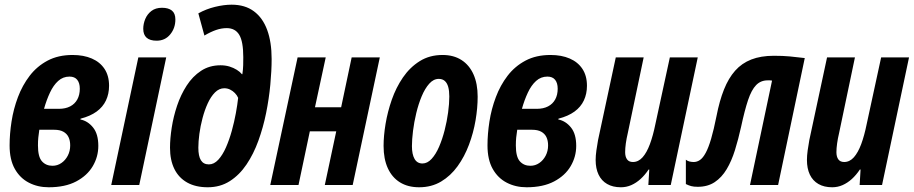

<svg xmlns="http://www.w3.org/2000/svg" viewBox="-20 -790 3902 820"><path d="M188 9.8Q141.1 9.8 103.3 -9.8Q65.4 -29.3 43.2 -68.8Q21 -108.4 21 -168.9Q21 -217.8 29.3 -271.2Q37.6 -324.7 56.6 -375.2Q75.7 -425.8 106.7 -466.3Q137.7 -506.8 183.1 -531Q228.5 -555.2 290 -555.2Q337.4 -555.2 372.3 -540Q407.2 -524.9 426.5 -495.6Q445.8 -466.3 445.8 -423.8Q445.8 -389.2 432.6 -361.1Q419.4 -333 392.6 -313.5Q365.7 -293.9 324.2 -283.2L323.2 -279.8Q355 -273.4 377.4 -245.6Q399.9 -217.8 399.9 -167Q399.9 -120.6 376.2 -80.3Q352.5 -40 305.4 -15.1Q258.3 9.8 188 9.8ZM204.1 -82Q225.1 -82 242.2 -93.8Q259.3 -105.5 269.5 -125.2Q279.8 -145 279.8 -168.9Q279.8 -189.5 272.7 -204.3Q265.6 -219.2 250.5 -227.5Q235.4 -235.8 211.9 -235.8H147.9Q145 -217.8 143.6 -202.6Q142.1 -187.5 142.1 -168.9Q142.1 -120.1 159.2 -101.1Q176.3 -82 204.1 -82ZM168 -325.2H231Q259.8 -325.2 279.8 -335.7Q299.8 -346.2 310.3 -365.5Q320.8 -384.8 320.8 -411.1Q320.8 -435.5 309.8 -449.2Q298.8 -462.9 276.9 -462.9Q249 -462.9 228.5 -444.3Q208 -425.8 193.4 -394.5Q178.7 -363.3 168 -325.2Z M455.1 0 570.8 -544.9H689.9L574.7 0ZM648.9 -616.2Q620.6 -616.2 606.2 -628.9Q591.8 -641.6 591.8 -667Q591.8 -688 600.3 -708.7Q608.9 -729.5 626.7 -743.2Q644.5 -756.8 671.9 -756.8Q699.2 -756.8 714.1 -744.9Q729 -732.9 729 -707Q729 -669.9 707 -643.1Q685.1 -616.2 648.9 -616.2Z M867.2 9.8Q815.4 9.8 779.3 -10.5Q743.2 -30.8 724.6 -68.6Q706.1 -106.4 706.1 -159.2Q706.1 -197.8 713.4 -244.9Q720.7 -292 736.3 -338.6Q752 -385.3 777.3 -424.6Q802.7 -463.9 838.6 -487.5Q874.5 -511.2 921.9 -511.2Q942.4 -511.2 960 -505.9Q977.5 -500.5 991.2 -491.9Q1004.9 -483.4 1013.2 -473.1H1015.1Q1018.1 -492.7 1018.6 -511.5Q1019 -530.3 1019 -545.9Q1019 -612.8 1001.7 -641.4Q984.4 -669.9 948.2 -669.9Q925.8 -669.9 902.6 -661.9Q879.4 -653.8 853 -638.2L827.1 -732.9Q860.4 -751.5 898.4 -760.7Q936.5 -770 969.2 -770Q1026.4 -770 1064.2 -741.9Q1102.1 -713.9 1121.1 -662.1Q1140.1 -610.4 1140.1 -538.1Q1140.1 -488.3 1134.5 -428.5Q1128.9 -368.7 1116.5 -307.1Q1104 -245.6 1083.5 -189Q1063 -132.3 1032.7 -87.4Q1002.4 -42.5 961.4 -16.4Q920.4 9.8 867.2 9.8ZM872.1 -87.9Q894 -87.9 912.4 -107.9Q930.7 -127.9 945.1 -160.6Q959.5 -193.4 970 -231.4Q980.5 -269.5 987.3 -306.6Q994.1 -343.8 997.1 -372.1Q992.2 -383.3 983.2 -392.6Q974.1 -401.9 962.6 -407.5Q951.2 -413.1 938 -413.1Q916 -413.1 898.2 -395.3Q880.4 -377.4 867.2 -348.6Q854 -319.8 845 -285.6Q835.9 -251.5 831.5 -218.3Q827.1 -185.1 827.1 -159.2Q827.1 -123 838.1 -105.5Q849.1 -87.9 872.1 -87.9Z M1134.3 0 1251 -544.9H1371.1L1325.2 -332H1437L1481.9 -544.9H1602.1L1486.3 0H1367.2L1416 -229H1303.2L1254.9 0Z M1770 9.8Q1722.2 9.8 1688.2 -11.2Q1654.3 -32.2 1636.2 -71.8Q1618.2 -111.3 1618.2 -167Q1618.2 -209.5 1626.7 -261Q1635.3 -312.5 1653.3 -364.3Q1671.4 -416 1700.9 -459.2Q1730.5 -502.4 1772.5 -528.8Q1814.5 -555.2 1870.1 -555.2Q1917.5 -555.2 1950.9 -533.7Q1984.4 -512.2 2002.2 -472.4Q2020 -432.6 2020 -377Q2020 -329.1 2011 -275.9Q2002 -222.7 1982.9 -171.9Q1963.9 -121.1 1934.3 -80.1Q1904.8 -39.1 1863.8 -14.6Q1822.8 9.8 1770 9.8ZM1784.2 -91.8Q1805.2 -91.8 1823.2 -111.3Q1841.3 -130.9 1855.2 -163.1Q1869.1 -195.3 1878.9 -233.6Q1888.7 -272 1893.8 -309.8Q1898.9 -347.7 1898.9 -377.9Q1898.9 -401.9 1894.3 -418.7Q1889.6 -435.5 1879.6 -444.3Q1869.6 -453.1 1854 -453.1Q1831.5 -453.1 1813.2 -432.6Q1794.9 -412.1 1781 -378.9Q1767.1 -345.7 1757.8 -306.9Q1748.5 -268.1 1743.9 -231Q1739.3 -193.8 1739.3 -166Q1739.3 -130.9 1750.5 -111.3Q1761.7 -91.8 1784.2 -91.8Z M2229 9.8Q2182.1 9.8 2144.3 -9.8Q2106.4 -29.3 2084.2 -68.8Q2062 -108.4 2062 -168.9Q2062 -217.8 2070.3 -271.2Q2078.6 -324.7 2097.7 -375.2Q2116.7 -425.8 2147.7 -466.3Q2178.7 -506.8 2224.1 -531Q2269.5 -555.2 2331.1 -555.2Q2378.4 -555.2 2413.3 -540Q2448.2 -524.9 2467.5 -495.6Q2486.8 -466.3 2486.8 -423.8Q2486.8 -389.2 2473.6 -361.1Q2460.4 -333 2433.6 -313.5Q2406.7 -293.9 2365.2 -283.2L2364.3 -279.8Q2396 -273.4 2418.5 -245.6Q2440.9 -217.8 2440.9 -167Q2440.9 -120.6 2417.2 -80.3Q2393.6 -40 2346.4 -15.1Q2299.3 9.8 2229 9.8ZM2245.1 -82Q2266.1 -82 2283.2 -93.8Q2300.3 -105.5 2310.5 -125.2Q2320.8 -145 2320.8 -168.9Q2320.8 -189.5 2313.7 -204.3Q2306.6 -219.2 2291.5 -227.5Q2276.4 -235.8 2252.9 -235.8H2189Q2186 -217.8 2184.6 -202.6Q2183.1 -187.5 2183.1 -168.9Q2183.1 -120.1 2200.2 -101.1Q2217.3 -82 2245.1 -82ZM2209 -325.2H2272Q2300.8 -325.2 2320.8 -335.7Q2340.8 -346.2 2351.3 -365.5Q2361.8 -384.8 2361.8 -411.1Q2361.8 -435.5 2350.8 -449.2Q2339.8 -462.9 2317.9 -462.9Q2290 -462.9 2269.5 -444.3Q2249 -425.8 2234.4 -394.5Q2219.7 -363.3 2209 -325.2Z M2631.8 9.8Q2597.2 9.8 2573 -4.2Q2548.8 -18.1 2536.4 -44.2Q2523.9 -70.3 2523.9 -106.9Q2523.9 -125 2527.1 -147.7Q2530.3 -170.4 2534.2 -191.9L2609.9 -544.9H2729L2661.1 -221.2Q2655.8 -198.7 2652.8 -177.7Q2649.9 -156.7 2649.9 -140.1Q2649.9 -120.6 2658 -109.4Q2666 -98.1 2683.1 -98.1Q2706.5 -98.1 2724.4 -118.2Q2742.2 -138.2 2755.6 -174.3Q2769 -210.4 2778.8 -258.8L2840.8 -544.9H2960L2844.7 0H2749L2752.9 -65.9H2750Q2734.4 -42.5 2715.8 -25.6Q2697.3 -8.8 2676.3 0.5Q2655.3 9.8 2631.8 9.8Z M2960 7.8Q2942.9 7.8 2932.1 4.9Q2921.4 2 2909.2 -3.9V-107.9Q2916.5 -102.1 2925.3 -100.1Q2934.1 -98.1 2942.9 -98.1Q2957 -98.1 2969.7 -106.9Q2982.4 -115.7 2994.1 -137.5Q3005.9 -159.2 3017.1 -197.3Q3028.3 -235.4 3040 -293.9Q3052.7 -359.4 3072 -407.7Q3091.3 -456.1 3119.6 -488Q3147.9 -520 3188.7 -535.9Q3229.5 -551.8 3285.2 -551.8Q3323.2 -551.8 3352.5 -549.1Q3381.8 -546.4 3417 -542L3303.2 0H3183.1L3277.3 -445.8Q3273.4 -446.8 3268.6 -446.8Q3263.7 -446.8 3258.3 -446.8Q3229 -446.8 3209.2 -426.5Q3189.5 -406.2 3174.8 -362.5Q3160.2 -318.8 3145 -248Q3133.3 -195.3 3118.9 -148.9Q3104.5 -102.5 3083.5 -67.4Q3062.5 -32.2 3032.5 -12.2Q3002.4 7.8 2960 7.8Z M3534.2 9.8Q3499.5 9.8 3475.3 -4.2Q3451.2 -18.1 3438.7 -44.2Q3426.3 -70.3 3426.3 -106.9Q3426.3 -125 3429.4 -147.7Q3432.6 -170.4 3436.5 -191.9L3512.2 -544.9H3631.3L3563.5 -221.2Q3558.1 -198.7 3555.2 -177.7Q3552.2 -156.7 3552.2 -140.1Q3552.2 -120.6 3560.3 -109.4Q3568.4 -98.1 3585.4 -98.1Q3608.9 -98.1 3626.7 -118.2Q3644.5 -138.2 3658 -174.3Q3671.4 -210.4 3681.2 -258.8L3743.2 -544.9H3862.3L3747.1 0H3651.4L3655.3 -65.9H3652.3Q3636.7 -42.5 3618.2 -25.6Q3599.6 -8.8 3578.6 0.5Q3557.6 9.8 3534.2 9.8Z"/></svg>

Font: Open Sans Condensed
Style: Italic
Weight: 400
Width: 3
Italic angle: -12°
Designer: Monotype Design Team
Foundry: Monotype Imaging Inc.
Version: Version 3.000